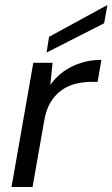

<svg xmlns="http://www.w3.org/2000/svg" viewBox="-20 -747 449 767"><path d="M26 0 113 -496H190L181 -408Q203 -439 233.5 -461Q264 -483 302.5 -495.5Q341 -508 385 -508L370 -420H347Q313 -420 282.5 -412.5Q252 -405 226.5 -387Q201 -369 183 -340Q165 -311 157 -267L110 0ZM166 -537 176 -600 409 -727 396 -654Z"/></svg>

Font: DM Sans 24pt
Style: Italic
Weight: 400
Italic angle: -10°
Designer: Colophon Foundry, Jonny Pinhorn
Foundry: Colophon Foundry
Version: Version 4.004;gftools[0.9.30]